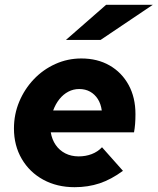

<svg xmlns="http://www.w3.org/2000/svg" viewBox="-20 -767 655 798"><path d="M290 11Q217 11 160 -20Q103 -51 70.5 -106.5Q38 -162 38 -233Q38 -292 60 -344.5Q82 -397 120.5 -437.5Q159 -478 210 -501Q261 -524 318 -524Q385 -524 435.5 -495Q486 -466 514.5 -414Q543 -362 543 -293Q543 -270 541.5 -251.5Q540 -233 537 -217H191Q196 -187 211.5 -164.5Q227 -142 251.5 -129.5Q276 -117 307 -117Q336 -117 361 -126.5Q386 -136 404 -155L491 -57Q442 -21 394 -5Q346 11 290 11ZM201 -308H403Q399 -336 386.5 -355.5Q374 -375 354.5 -386Q335 -397 309 -397Q285 -397 264 -386Q243 -375 227 -355Q211 -335 201 -308ZM254 -601 421 -747H615L398 -601Z"/></svg>

Font: Red Hat Text VF
Style: Italic
Weight: 300
Italic angle: -12°
Designer: Pentagram, MCKL
Foundry: Pentagram, MCKL
Version: Version 1.023